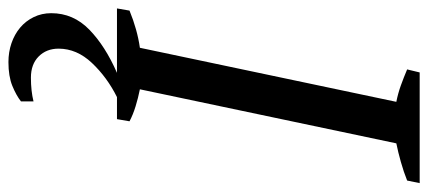

<svg xmlns="http://www.w3.org/2000/svg" viewBox="-294 -446 991 444"><g transform="rotate(90 201.0 -224.5)"><path d="M255 0H204Q158 23 125 58Q92 93 92 135Q92 163 110 181Q128 199 159 199Q190 199 214 193V222Q200 233 178 242Q156 251 123 251Q100 251 79.5 244Q59 237 43.5 224Q28 211 19 192.5Q10 174 10 152Q10 101 48 64Q86 27 148 0H-1L4 -29Q48 -47 90 -53L215 -646Q195 -650 177 -656.5Q159 -663 140 -671L147 -700H403L397 -671Q377 -663 354 -656.5Q331 -650 311 -646L186 -53Q206 -49 225.5 -43Q245 -37 260 -29Z"/></g></svg>

Font: PTSerifItalic
Style: Italic
Weight: 400
Italic angle: -12°
Designer: A.Korolkova, O.Umpeleva, V.Yefimov
Foundry: ParaType Ltd
Version: Version 1.000W OFL